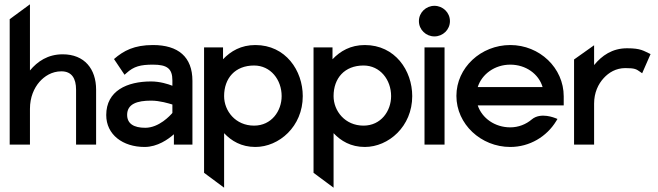

<svg xmlns="http://www.w3.org/2000/svg" viewBox="-20 -671 3055 891"><path d="M25 0H119V-166C119 -220 138 -262 163 -291C186 -317 220 -340 265 -340C313 -340 333 -307 333 -255V0H426V-255C426 -351 372 -419 271 -419C202 -419 154 -386 119 -344V-651L25 -582Z M473 -137C473 -46 550 11 651 11C711 11 761 -25 787 -48V0H873V-296C873 -407 807 -462 690 -462C603 -462 554 -436 509 -397L558 -324L567 -332C601 -363 632 -371 690 -371C755 -371 780 -353 780 -298V-273C760 -281 722 -293 681 -293C570 -293 473 -250 473 -137ZM570 -138C570 -189 617 -204 681 -204C722 -204 763 -191 780 -186V-147C770 -135 718 -78 654 -78C601 -78 570 -97 570 -138Z M927 131 1020 200V-53C1054 -17 1100 11 1165 11C1275 11 1385 -84 1385 -225C1385 -343 1306 -462 1165 -462C1099 -462 1051 -434 1015 -396V-451H927ZM1020 -225C1020 -308 1071 -367 1159 -367C1236 -367 1287 -301 1287 -225C1287 -156 1240 -88 1159 -88C1073 -88 1020 -156 1020 -225Z M1435 131 1528 200V-53C1562 -17 1608 11 1673 11C1783 11 1893 -84 1893 -225C1893 -343 1814 -462 1673 -462C1607 -462 1559 -434 1523 -396V-451H1435ZM1528 -225C1528 -308 1579 -367 1667 -367C1744 -367 1795 -301 1795 -225C1795 -156 1748 -88 1667 -88C1581 -88 1528 -156 1528 -225Z M1924 -573C1924 -533 1957 -502 1996 -502C2035 -502 2068 -533 2068 -573C2068 -613 2035 -644 1996 -644C1957 -644 1924 -613 1924 -573ZM1950 0H2043V-451H1950Z M2098 -226C2098 -95 2212 11 2348 11C2438 11 2517 -37 2561 -109L2567 -119L2557 -123C2556 -123 2490 -152 2448 -117C2421 -94 2386 -80 2348 -80C2277 -80 2217 -122 2197 -182H2596V-224C2596 -356 2484 -462 2348 -462C2212 -462 2098 -357 2098 -226ZM2197 -267C2216 -327 2276 -371 2348 -371C2420 -371 2480 -328 2498 -267Z M2644 0H2737V-190C2737 -241 2756 -281 2782 -309C2805 -334 2838 -355 2882 -355C2926 -355 2933 -350 2950 -338L2960 -331L2999 -420C2966 -435 2955 -447 2890 -447C2821 -447 2773 -413 2737 -369V-461L2644 -395Z"/></svg>

Font: Charger Sport
Style: Bd
Weight: 700
Designer: Jasper
Foundry: Cannot Into Space Fonts
Version: Version 1.1